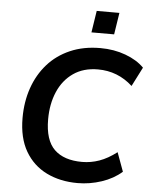

<svg xmlns="http://www.w3.org/2000/svg" viewBox="-60 -960 806 1020"><g transform="rotate(5 342.5 -450.0)"><path d="M392 10Q299 10 226.5 -25.5Q154 -61 112.5 -132Q71 -203 71 -310Q71 -396 96.5 -469.5Q122 -543 170.5 -598Q219 -653 290 -684Q361 -715 451 -715Q524 -715 586 -692Q648 -669 685 -631L633 -529Q554 -601 448 -601Q371 -601 317 -563.5Q263 -526 235 -461Q207 -396 207 -314Q207 -203 258 -153.5Q309 -104 406 -104Q453 -104 498 -120Q543 -136 590 -172L627 -71Q583 -32 520 -11Q457 10 392 10ZM396 -794 414 -910H535L517 -794Z"/></g></svg>

Font: Nunito Sans
Style: Bold Italic
Weight: 700
Italic angle: -9°
Designer: Vernon Adams
Foundry: Vernon Adams
Version: Version 3.006; ttfautohint (v1.8.3)